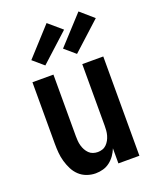

<svg xmlns="http://www.w3.org/2000/svg" viewBox="-144 -853 764 945"><g transform="rotate(-20 237.5 -381.0)"><path d="M192 8Q169 8 146.5 0Q124 -8 107 -24Q90 -40 79.5 -61Q69 -82 62.5 -104.5Q56 -127 54 -150.5Q52 -174 52 -197V-520H162V-197Q162 -185 163 -172.5Q164 -160 167.5 -147.5Q171 -135 177 -124Q183 -113 192 -104Q201 -95 213 -91Q225 -87 238 -87Q250 -87 262 -91Q274 -95 283 -104Q292 -113 298 -124Q304 -135 307.5 -147.5Q311 -160 312 -172.5Q313 -185 313 -197V-520H423V0H313V-79Q306 -61 294.5 -44.5Q283 -28 267 -15.5Q251 -3 231.5 2.5Q212 8 192 8ZM306 -576 250 -624 384 -770 453 -710ZM140 -576 84 -624 217 -770 287 -710Z"/></g></svg>

Font: Iosevka QP
Style: Bold
Weight: 700
Designer: Belleve Invis
Foundry: Belleve Invis
Version: Version 20.0.0; ttfautohint (v1.8.4)